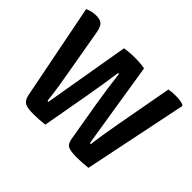

<svg xmlns="http://www.w3.org/2000/svg" viewBox="-146 -928 1170 1170"><g transform="rotate(45 439.0 -343.0)"><path d="M144 -57 22 -675Q57 -691 93 -691Q129 -691 145 -675.5Q161 -660 168 -618L220 -320Q242 -194 246 -154.5Q250 -115 251.5 -113.5Q253 -112 259 -112L354 -669Q392 -676 442 -676Q492 -676 527 -669L614 -124Q616 -112 624 -112Q634 -197 657 -322L723 -683Q748 -688 784 -688Q820 -688 847 -679L854 -671L716 -1Q670 5 617 5Q564 5 543.5 -7Q523 -19 518 -57L477 -298Q454 -437 443 -537H435Q422 -439 397 -298L344 -1Q296 5 245 5Q194 5 173 -7Q152 -19 144 -57Z"/></g></svg>

Font: Signika
Style: Semibold
Weight: 600
Designer: Anna Giedrys
Foundry: Anna Giedrys
Version: Version 1.001